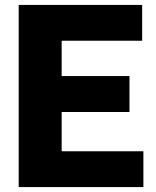

<svg xmlns="http://www.w3.org/2000/svg" viewBox="-20 -760 634 780"><path d="M56 0V-740H557.5V-594.5H230.5V-451H506V-305H230.5V-145.5H562.5V0Z"/></svg>

Font: Encode Sans Semi Condensed ExtraBold
Style: Regular
Weight: 800
Width: 4
Designer: Multiple Designers
Foundry: Impallari Type
Version: Version 3.000; ttfautohint (v1.8.3) -l 8 -r 50 -G 200 -x 14 